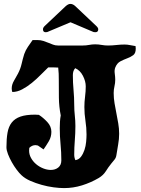

<svg xmlns="http://www.w3.org/2000/svg" viewBox="-20 -951 723 983"><path d="M147 -746H170Q188 -746 201.5 -741.5Q215 -737 227.5 -732Q240 -727 251.5 -722.5Q263 -718 277 -718H404Q421 -718 436 -721Q451 -724 467 -724Q484 -724 500 -721Q516 -718 533 -718Q554 -718 575.5 -720.5Q597 -723 618 -723Q632 -723 646 -720Q660 -717 674 -715L675 -702Q675 -678 662 -668.5Q649 -659 631.5 -652.5Q614 -646 596.5 -637Q579 -628 570 -605Q565 -592 567.5 -574.5Q570 -557 570 -543Q570 -526 566 -509Q562 -492 562 -475Q562 -448 566.5 -422Q571 -396 576 -370.5Q581 -345 585.5 -319Q590 -293 590 -266Q590 -239 585 -211.5Q580 -184 576 -157Q574 -143 566 -133.5Q558 -124 550 -114Q534 -94 521.5 -74Q509 -54 486 -40Q445 -16 400 -2Q355 12 308 12Q284 12 254 8Q224 4 193.5 -4.5Q163 -13 135.5 -25Q108 -37 90 -54Q79 -64 65.5 -82Q52 -100 40.5 -120.5Q29 -141 21 -161.5Q13 -182 13 -197Q13 -240 18.5 -271.5Q24 -303 40 -323.5Q56 -344 84.5 -354Q113 -364 159 -364L179 -363Q201 -349 222 -326.5Q243 -304 243 -276Q243 -250 230 -228Q217 -206 203 -186Q189 -195 174 -206Q166 -208 162 -208Q144 -208 130 -194L129 -180Q129 -160 139 -142Q149 -124 165 -110.5Q181 -97 201 -89Q221 -81 240 -81Q263 -81 278.5 -93.5Q294 -106 294 -130Q294 -172 290 -212.5Q286 -253 286 -295Q286 -312 287 -328Q288 -344 291 -360Q282 -405 281.5 -451Q281 -497 281 -543Q281 -558 280.5 -573.5Q280 -589 278 -605Q265 -606 252.5 -606Q240 -606 227 -606Q210 -590 188.5 -568Q167 -546 143 -526.5Q119 -507 93.5 -493.5Q68 -480 43 -480Q40 -489 40 -498Q40 -518 51.5 -537.5Q63 -557 72 -574Q85 -599 90.5 -623.5Q96 -648 104 -674Q111 -694 123 -711.5Q135 -729 147 -746ZM365 -602Q358 -594 355.5 -585Q353 -576 353 -566Q353 -528 356.5 -490Q360 -452 360 -414Q360 -386 363 -359.5Q366 -333 366 -306Q366 -269 363 -232Q360 -195 360 -159Q360 -144 366 -131Q384 -134 395 -149Q406 -164 412.5 -183.5Q419 -203 421 -224.5Q423 -246 423 -262Q423 -297 417.5 -332.5Q412 -368 412 -403Q412 -429 415.5 -456Q419 -483 419 -509Q419 -535 404.5 -563Q390 -591 365 -602ZM459 -787 341 -837 222 -787Q214 -786 214 -786Q200 -786 200 -801Q200 -810 210 -819L317 -920Q330 -931 340 -931Q353 -931 365 -920L472 -819Q483 -809 483 -801Q483 -786 468 -786Q468 -786 459 -787Z"/></svg>

Font: CAT Altenglisch
Style: Regular
Weight: 400
Designer: Peter Wiegel
Foundry: Peter Wiegel, CAT Fonts
Version: Version 1.000